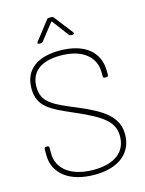

<svg xmlns="http://www.w3.org/2000/svg" viewBox="-133 -978 807 1065"><g transform="rotate(-15 271.0 -445.5)"><path d="M166 -774H175C180 -774 185 -776 188 -780L261 -873C263 -876 266 -875 267 -873L337 -780C340 -775 345 -774 350 -774H359C364 -774 367 -777 367 -780C367 -782 367 -784 365 -786L282 -893C279 -897 274 -899 269 -899H256C251 -899 246 -897 243 -893L160 -786C155 -780 158 -774 166 -774ZM276 8C420 8 496 -63 496 -165C496 -266 420 -318 279 -377C151 -430 89 -456 89 -546C89 -634 151 -680 262 -680C390 -680 459 -619 459 -530V-508C459 -502 463 -498 469 -498H479C485 -498 489 -502 489 -508V-532C489 -638 410 -708 265 -708C134 -708 60 -651 60 -544C60 -439 131 -408 260 -352C409 -287 466 -245 466 -163C466 -75 401 -20 278 -20C148 -20 72 -80 72 -169V-202C72 -208 68 -212 62 -212H54C48 -212 44 -208 44 -202V-167C44 -61 131 8 276 8Z"/></g></svg>

Font: Barlow Thin
Style: Regular
Weight: 250
Designer: Jeremy Tribby
Foundry: Tribby Type
Version: Version 1.422;hotconv 1.0.109;makeotfexe 2.5.65596